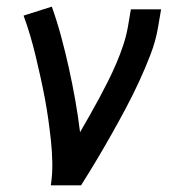

<svg xmlns="http://www.w3.org/2000/svg" viewBox="-20 -558 540 578"><path d="M133 0Q138 -33 137.5 -66.5Q137 -100 133.5 -133Q130 -166 125.5 -198Q121 -230 115 -262Q109 -294 102 -325.5Q95 -357 87.5 -388.5Q80 -420 71 -450.5Q62 -481 51 -511L136 -538Q152 -493 164.5 -446.5Q177 -400 187.5 -352.5Q198 -305 206.5 -257Q215 -209 221 -160Q236 -186 250.5 -211.5Q265 -237 279 -263Q293 -289 306 -315Q319 -341 330.5 -368Q342 -395 351 -422Q360 -449 365 -477L374 -530H465L456 -477Q449 -435 433 -393.5Q417 -352 398.5 -312Q380 -272 359 -232.5Q338 -193 316 -154Q294 -115 271 -76.5Q248 -38 224 0Z"/></svg>

Font: Iosevka Curly Slab MdObl
Style: Regular
Weight: 500
Italic angle: -9°
Monospace: yes
Designer: Belleve Invis
Foundry: Belleve Invis
Version: Version 11.0.0; ttfautohint (v1.8.3)